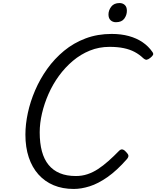

<svg xmlns="http://www.w3.org/2000/svg" viewBox="-20 -1223 1027 1262"><path d="M465 19Q391 19 332.5 -5.5Q274 -30 232.5 -76.5Q191 -123 169 -189Q147 -255 147 -338Q147 -406 163 -480.5Q179 -555 211 -629.5Q243 -704 290.5 -770.5Q338 -837 401 -889Q464 -941 542.5 -970.5Q621 -1000 714 -1000Q776 -1000 827 -986Q878 -972 917 -945.5Q956 -919 982 -881Q990 -870 985.5 -861.5Q981 -853 967 -842Q954 -832 944.5 -830.5Q935 -829 921 -841Q896 -865 865 -881.5Q834 -898 793.5 -906.5Q753 -915 700 -915Q631 -915 570.5 -890.5Q510 -866 459 -823Q408 -780 367.5 -724.5Q327 -669 299 -605.5Q271 -542 256 -477.5Q241 -413 241 -353Q241 -282 255.5 -228.5Q270 -175 299.5 -139Q329 -103 373.5 -84.5Q418 -66 479 -66Q519 -66 555 -78Q591 -90 624.5 -112Q658 -134 692.5 -164.5Q727 -195 764 -233Q776 -244 787.5 -240Q799 -236 809 -224Q823 -210 824 -200Q825 -190 814 -177Q748 -102 686.5 -59Q625 -16 569.5 1.5Q514 19 465 19ZM742 -1077Q721 -1077 707 -1090Q693 -1103 693 -1128Q693 -1155 711 -1179Q729 -1203 766 -1203Q786 -1203 800 -1190.5Q814 -1178 814 -1152Q814 -1124 797 -1100.5Q780 -1077 742 -1077Z"/></svg>

Font: Playwrite SK
Style: Regular
Weight: 400
Designer: Veronika Burian, José Scaglione
Foundry: TypeTogether
Version: Version 1.002